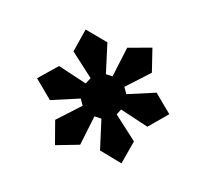

<svg xmlns="http://www.w3.org/2000/svg" viewBox="-74 -666 693 629"><g transform="rotate(-15 272.5 -352.0)"><path d="M250 -388 208 -520 265 -579 323 -520 281 -388ZM265 -267 191 -315V-390L265 -437L339 -390V-315ZM250 -317H281L323 -184L265 -125L208 -184ZM301 -348 436 -319 458 -240 378 -219 286 -322ZM242 -383 227 -357 92 -386 70 -466 150 -486ZM242 -322 150 -219 70 -239 92 -319 227 -348ZM303 -357 288 -383 381 -486 461 -465 438 -386Z"/></g></svg>

Font: Narnoor
Style: Bold
Weight: 700
Designer: S. Sridhar Murthy
Foundry: SIL International
Version: Version 3.000